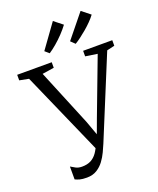

<svg xmlns="http://www.w3.org/2000/svg" viewBox="-187 -1088 988 1204"><g transform="rotate(-20 307.0 -486.0)"><path d="M181 12.5Q150.5 12.5 133.8 7.8Q117 3 103.5 -3.5V-89.5Q116.5 -81.5 133.8 -72Q151 -62.5 175.5 -62.5Q210.5 -62.5 234.5 -75Q258.5 -87.5 275.8 -111.8Q293 -136 307 -171.5L302 -124.5L51 -694L-10.5 -706V-743H220V-706L141.5 -694L297.5 -315.5L343 -189.5L320.5 -192.5L366 -316L509 -694L429.5 -706V-743H624V-706L572.5 -694L349.5 -152Q340.5 -130.5 327.2 -102.2Q314 -74 294.8 -48Q275.5 -22 247.8 -4.8Q220 12.5 181 12.5ZM400.5 -800.5 373 -827 500 -983.5 557.5 -938Q543.5 -919 524 -899.2Q504.5 -879.5 482.8 -861Q461 -842.5 440 -826.8Q419 -811 401.5 -800.5ZM227 -800.5 200 -824 315 -983.5 372.5 -938Q354 -913 328.8 -886.5Q303.5 -860 277 -837.5Q250.5 -815 228 -800.5Z"/></g></svg>

Font: Merriweather 48pt Light
Style: Regular
Weight: 300
Version: Version 2.100